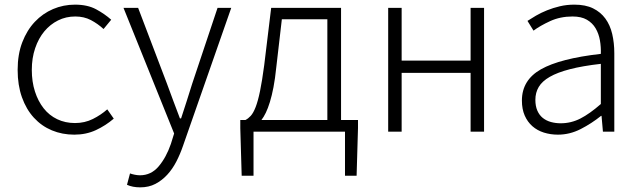

<svg xmlns="http://www.w3.org/2000/svg" viewBox="-20 -567 2752 827"><path d="M300 13Q248 13 203.5 -5.5Q159 -24 126 -60Q93 -96 74.5 -148Q56 -200 56 -266Q56 -333 76 -385Q96 -437 130 -473Q164 -509 208.5 -528Q253 -547 303 -547Q357 -547 394 -527Q431 -507 459 -482L426 -442Q401 -465 371.5 -480.5Q342 -496 304 -496Q264 -496 230 -479Q196 -462 171 -432Q146 -402 131.5 -359.5Q117 -317 117 -266Q117 -215 130.5 -173Q144 -131 168 -100.5Q192 -70 226.5 -53.5Q261 -37 303 -37Q345 -37 380 -54.5Q415 -72 442 -96L470 -56Q435 -26 393 -6.5Q351 13 300 13Z M584 240Q551 240 527 229L540 180Q548 183 560 185.5Q572 188 583 188Q631 188 663.5 149.5Q696 111 716 53L730 8L512 -533H575L699 -207Q712 -172 726.5 -132.5Q741 -93 755 -57H760Q772 -93 784.5 -132.5Q797 -172 808 -207L917 -533H976L768 62Q756 97 739.5 129Q723 161 700.5 185.5Q678 210 649.5 225Q621 240 584 240Z M1170 -277Q1165 -228 1158 -191.5Q1151 -155 1142.5 -127.5Q1134 -100 1125 -81.5Q1116 -63 1106 -50H1390V-484H1194ZM1522 -50V-15L1516 190H1466V0H1072V190H1021L1015 -15V-50H1037Q1049 -56 1060 -68Q1071 -80 1081 -105.5Q1091 -131 1100 -174.5Q1109 -218 1118 -286L1148 -533H1449V-50Z M1652 -533H1710V-306H2007V-533H2065V0H2007V-253H1710V0H1652Z M2383 13Q2351 13 2322.5 4Q2294 -5 2273 -23.5Q2252 -42 2240 -69.5Q2228 -97 2228 -134Q2228 -222 2310 -268.5Q2392 -315 2568 -335Q2569 -365 2564 -393.5Q2559 -422 2545.5 -445Q2532 -468 2508 -482Q2484 -496 2446 -496Q2393 -496 2349.5 -476Q2306 -456 2278 -435L2252 -477Q2267 -487 2288.5 -499.5Q2310 -512 2336 -522.5Q2362 -533 2391.5 -540Q2421 -547 2454 -547Q2502 -547 2534.5 -531Q2567 -515 2587.5 -487Q2608 -459 2617 -420.5Q2626 -382 2626 -338V0H2577L2571 -68H2569Q2528 -35 2481 -11Q2434 13 2383 13ZM2395 -36Q2440 -36 2480 -56.5Q2520 -77 2568 -119V-292Q2489 -283 2435 -269Q2381 -255 2348 -236Q2315 -217 2300.5 -192.5Q2286 -168 2286 -137Q2286 -110 2294.5 -90.5Q2303 -71 2318 -59Q2333 -47 2353 -41.5Q2373 -36 2395 -36Z"/></svg>

Font: SpoqaHanSansJP-Light
Style: Regular
Weight: 300
Designer: [Source Han Sans]
Ryoko NISHIZUKA  (kana & ideographs); Paul D. Hunt (Latin, Greek & Cyrillic); Wenlong ZHANG  (bopomofo
Foundry: Spoqa (http://bi.spoqa.com)
Version: Version 1.002.20150607